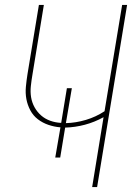

<svg xmlns="http://www.w3.org/2000/svg" viewBox="-20 -755 540 775"><path d="M352 0 398 -282Q362 -262 322.5 -251.5Q283 -241 243 -240L223 -119H203L224 -241Q199 -243 175.5 -251Q152 -259 133 -273.5Q114 -288 102.5 -309.5Q91 -331 86.5 -355Q82 -379 84.5 -405Q87 -431 91 -456L137 -735H157L111 -454Q107 -431 104.5 -407.5Q102 -384 105.5 -362.5Q109 -341 119.5 -322Q130 -303 146 -289Q162 -275 183 -267.5Q204 -260 227 -259L250 -399H270L246 -258Q286 -259 326.5 -271Q367 -283 402 -306L473 -735H493L372 0Z"/></svg>

Font: Iosevka Thin
Style: Italic
Weight: 100
Italic angle: -9°
Monospace: yes
Designer: Belleve Invis
Foundry: Belleve Invis
Version: Version 32.5.0; ttfautohint (v1.8.4)